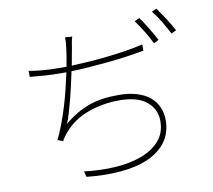

<svg xmlns="http://www.w3.org/2000/svg" viewBox="-90 -930 1180 1064"><g transform="rotate(-10 500.0 -398.5)"><path d="M745 -610Q697 -601 644 -593.5Q591 -586 537.5 -581Q484 -576 431.5 -572Q379 -568 333 -567Q325 -529 316 -488.5Q307 -448 297 -410Q287 -372 277 -338.5Q267 -305 257 -283Q291 -312 325.5 -332.5Q360 -353 397 -366.5Q434 -380 476 -386Q518 -392 567 -392Q625 -392 669 -378.5Q713 -365 742 -340.5Q771 -316 785.5 -283Q800 -250 800 -211Q800 -139 763.5 -89Q727 -39 662 -10Q597 19 507.5 27Q418 35 313 24L305 -8Q395 3 478.5 -2Q562 -7 627 -31Q692 -55 731 -99Q770 -143 770 -210Q770 -277 718.5 -319.5Q667 -362 566 -362Q473 -362 390.5 -332.5Q308 -303 254 -241Q233 -218 220 -193L190 -205Q209 -243 226 -288.5Q243 -334 257.5 -381.5Q272 -429 283.5 -476.5Q295 -524 304 -566H270Q225 -566 183.5 -569Q142 -572 100 -576L99 -610Q114 -607 134 -604.5Q154 -602 177 -600Q200 -598 224 -597Q248 -596 269 -596H310Q316 -627 320 -652Q324 -677 326 -694Q328 -711 329.5 -726.5Q331 -742 330 -758L370 -755Q366 -742 362.5 -723.5Q359 -705 357 -690Q354 -674 349.5 -650Q345 -626 340 -597Q386 -599 438 -602.5Q490 -606 543 -612Q596 -618 647.5 -626Q699 -634 745 -645ZM754 -792Q763 -779 774.5 -762Q786 -745 797 -726.5Q808 -708 819 -689Q830 -670 838 -654L810 -640Q803 -655 793 -673.5Q783 -692 771.5 -710.5Q760 -729 748 -747Q736 -765 726 -779ZM856 -827Q866 -813 878 -795.5Q890 -778 902 -759.5Q914 -741 924.5 -723Q935 -705 943 -690L915 -676Q898 -710 875 -748Q852 -786 829 -814Z"/></g></svg>

Font: SpoqaHanSansJP-Thin
Style: Regular
Weight: 250
Designer: [Source Han Sans]
Ryoko NISHIZUKA  (kana & ideographs); Paul D. Hunt (Latin, Greek & Cyrillic); Wenlong ZHANG  (bopomofo
Foundry: Spoqa (http://bi.spoqa.com)
Version: Version 1.002.20150607